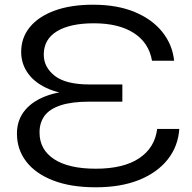

<svg xmlns="http://www.w3.org/2000/svg" viewBox="-20 -783 815 816"><path d="M720 -525H626Q613 -601 549 -642.5Q485 -684 379 -684Q278 -684 222 -650Q166 -616 166 -551Q166 -497 213 -460.5Q260 -424 361 -424H500V-351H361Q285 -351 238 -335.5Q191 -320 169.5 -291Q148 -262 148 -220Q148 -147 210 -106.5Q272 -66 387 -66Q505 -66 571.5 -110.5Q638 -155 648 -235H742Q737 -161 692.5 -105Q648 -49 570.5 -18Q493 13 387 13Q281 13 206 -16Q131 -45 91.5 -96.5Q52 -148 52 -215Q52 -274 87 -315.5Q122 -357 186 -378.5Q250 -400 338 -397V-379Q251 -379 191.5 -403Q132 -427 101 -468.5Q70 -510 70 -562Q70 -623 107 -668Q144 -713 212.5 -738Q281 -763 375 -763Q478 -763 552.5 -732Q627 -701 670 -647Q713 -593 720 -525Z"/></svg>

Font: Unbounded Light
Style: Regular
Weight: 300
Designer: Luke Prowse, Jean-Baptiste Morizot, Fátima Lázaro, Florian Runge
Foundry: NaN
Version: Version 1.700